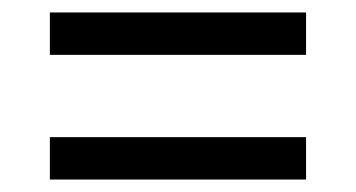

<svg xmlns="http://www.w3.org/2000/svg" viewBox="-20 -525 571 308"><path d="M60 -437V-505H471V-437ZM60 -237V-305H471V-237Z"/></svg>

Font: Instrument Sans
Style: Regular
Weight: 400
Designer: Rodrigo Fuenzalida
Foundry: fragTYPE
Version: Version 1.000;gftools[0.9.28]